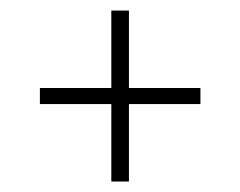

<svg xmlns="http://www.w3.org/2000/svg" viewBox="-20 -536 453 362"><path d="M357.9 -370.1V-339.8H223.1V-193.8H189.9V-339.8H55.2V-370.1H189.9V-516.1H223.1V-370.1Z"/></svg>

Font: Rawline ExtraLight
Style: Regular
Weight: 275
Designer: Matt McInerney, Pablo Impallari, Rodrigo Fuenzalida
Foundry: Matt McInerney, Pablo Impallari, Rodrigo Fuenzalida
Version: Version 4.020;PS 004.020;hotconv 1.0.88;makeotf.lib2.5.64775